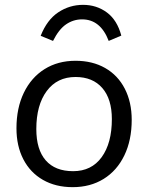

<svg xmlns="http://www.w3.org/2000/svg" viewBox="-20 -766 612 793"><path d="M48 -236Q48 -320 78.5 -383Q109 -446 164 -480.5Q219 -515 292 -515Q362 -515 414.5 -485Q467 -455 495.5 -399.5Q524 -344 524 -271Q524 -187 493.5 -124Q463 -61 408 -27Q353 7 280 7Q210 7 157.5 -23Q105 -53 76.5 -108Q48 -163 48 -236ZM442 -274Q442 -357 402.5 -402.5Q363 -448 292 -448Q216 -448 173 -390Q130 -332 130 -233Q130 -148 169 -103.5Q208 -59 282 -59Q358 -59 400 -117Q442 -175 442 -274ZM481 -619 429 -597Q395 -686 319 -686Q283 -686 253 -665.5Q223 -645 199 -597L148 -618Q174 -684 220.5 -715Q267 -746 323 -746Q379 -746 421.5 -714.5Q464 -683 481 -619Z"/></svg>

Font: Muli
Style: Italic
Weight: 400
Italic angle: -4.541°
Designer: Vernon Adams
Foundry: Vernon Adams
Version: Version 2.001